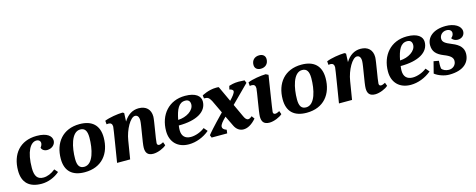

<svg xmlns="http://www.w3.org/2000/svg" viewBox="-33 -1347 4966 2001"><g transform="rotate(-15 2450.5 -346.0)"><path d="M236 7C305 7 378 -21 431 -68L400 -104C357 -69 312 -51 270 -51C207 -51 178 -89 178 -177C178 -355 234 -443 297 -443C323 -443 340 -427 340 -405C340 -392 334 -375 321 -360C325 -336 351 -318 382 -318C436 -318 472 -356 472 -396C472 -444 427 -489 313 -489C130 -489 32 -365 32 -189C32 -58 104 7 236 7Z M702 7C886 7 984 -119 984 -292C984 -424 910 -492 776 -492C593 -492 494 -365 494 -192C494 -59 568 7 702 7ZM710 -49C661 -49 638 -80 638 -153C638 -273 671 -436 768 -436C817 -436 840 -404 840 -330C840 -210 808 -49 710 -49Z M1442 6C1489 6 1556 -22 1582 -48L1569 -84C1551 -74 1535 -68 1523 -68C1506 -68 1501 -80 1501 -93C1501 -126 1540 -329 1540 -369C1540 -446 1493 -492 1413 -492C1346 -492 1292 -457 1252 -392L1256 -483L1240 -492C1185 -491 1095 -477 1045 -456L1048 -417C1056 -418 1063 -419 1069 -419C1094 -419 1109 -405 1109 -376C1109 -359 1062 -77 1050 0H1191L1223 -196C1241 -310 1307 -425 1356 -425C1383 -425 1398 -404 1398 -365C1398 -319 1359 -132 1359 -80C1359 -27 1379 6 1442 6Z M1825 7C1902 7 1984 -24 2048 -78L2015 -117C1974 -84 1914 -62 1864 -62C1802 -62 1768 -97 1768 -160C1768 -173 1769 -188 1772 -210C1965 -210 2079 -277 2079 -389C2079 -446 2028 -492 1913 -492C1739 -492 1629 -364 1629 -188C1629 -68 1705 7 1825 7ZM1781 -268C1802 -378 1833 -443 1903 -443C1938 -443 1955 -423 1955 -390C1955 -324 1871 -271 1781 -268Z M2415 4C2456 4 2504 -19 2553 -76L2530 -107C2513 -92 2500 -86 2489 -86C2469 -86 2455 -106 2444 -131L2380 -269L2568 -457L2556 -487C2536 -489 2514 -490 2493 -490C2440 -490 2404 -478 2387 -473L2378 -436C2401 -432 2417 -420 2417 -409C2417 -387 2389 -355 2356 -320L2278 -488C2270 -490 2263 -490 2250 -490C2165 -490 2094 -448 2094 -448L2099 -415C2140 -415 2151 -407 2174 -367L2241 -226C2116 -98 2073 -46 2059 -28L2070 0H2238L2243 -38C2212 -49 2200 -63 2200 -80C2200 -105 2228 -136 2266 -173L2320 -61C2339 -22 2372 4 2415 4Z M2752 -560C2802 -560 2835 -592 2835 -642C2835 -678 2810 -700 2770 -700C2720 -700 2687 -668 2687 -618C2687 -580 2714 -560 2752 -560ZM2695 6C2742 6 2809 -22 2835 -48L2822 -84C2804 -74 2788 -68 2776 -68C2762 -68 2753 -76 2753 -92C2753 -108 2807 -444 2812 -478L2785 -492C2730 -491 2640 -477 2590 -456L2593 -417C2601 -418 2608 -419 2614 -419C2641 -419 2654 -405 2654 -376C2654 -349 2612 -126 2612 -81C2612 -27 2632 6 2695 6Z M3096 7C3280 7 3378 -119 3378 -292C3378 -424 3304 -492 3170 -492C2987 -492 2888 -365 2888 -192C2888 -59 2962 7 3096 7ZM3104 -49C3055 -49 3032 -80 3032 -153C3032 -273 3065 -436 3162 -436C3211 -436 3234 -404 3234 -330C3234 -210 3202 -49 3104 -49Z M3836 6C3883 6 3950 -22 3976 -48L3963 -84C3945 -74 3929 -68 3917 -68C3900 -68 3895 -80 3895 -93C3895 -126 3934 -329 3934 -369C3934 -446 3887 -492 3807 -492C3740 -492 3686 -457 3646 -392L3650 -483L3634 -492C3579 -491 3489 -477 3439 -456L3442 -417C3450 -418 3457 -419 3463 -419C3488 -419 3503 -405 3503 -376C3503 -359 3456 -77 3444 0H3585L3617 -196C3635 -310 3701 -425 3750 -425C3777 -425 3792 -404 3792 -365C3792 -319 3753 -132 3753 -80C3753 -27 3773 6 3836 6Z M4219 7C4296 7 4378 -24 4442 -78L4409 -117C4368 -84 4308 -62 4258 -62C4196 -62 4162 -97 4162 -160C4162 -173 4163 -188 4166 -210C4359 -210 4473 -277 4473 -389C4473 -446 4422 -492 4307 -492C4133 -492 4023 -364 4023 -188C4023 -68 4099 7 4219 7ZM4175 -268C4196 -378 4227 -443 4297 -443C4332 -443 4349 -423 4349 -390C4349 -324 4265 -271 4175 -268Z M4633 8C4794 8 4858 -71 4858 -161C4858 -220 4822 -262 4744 -293C4672 -322 4647 -340 4647 -376C4647 -414 4679 -447 4722 -447C4758 -447 4777 -429 4777 -404C4777 -385 4766 -366 4749 -354C4761 -334 4785 -321 4813 -321C4858 -321 4889 -351 4889 -391C4889 -451 4817 -492 4727 -492C4588 -492 4518 -423 4518 -340C4518 -272 4554 -234 4628 -204C4698 -177 4722 -152 4722 -118C4722 -74 4687 -42 4643 -42C4608 -42 4579 -57 4566 -75C4564 -87 4563 -101 4563 -115C4563 -131 4564 -148 4565 -160L4510 -170L4478 -45C4518 -13 4582 8 4633 8Z"/></g></svg>

Font: Caladea
Style: Bold Italic
Weight: 700
Italic angle: -9°
Designer: Carolina Giovagnoli and Andres Torresi
Foundry: Carolina Giovagnoli & Andres Torresi
Version: Version 1.001;hotconv 1.0.109;makeotfexe 2.5.65596